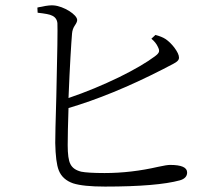

<svg xmlns="http://www.w3.org/2000/svg" viewBox="-20 -722 804 709"><path d="M368 -33C497 -33 589 -41 644 -56C662 -61 671 -71 671 -85C671 -104 650 -113 608 -113C601 -113 586 -111 564 -106C499 -91 433 -83 366 -83C324 -83 295 -85 280 -88C260 -93 247 -102 240 -116C233 -129 230 -153 230 -186C230 -217 231 -263 233 -323C338 -354 454 -401 581 -466C586 -469 594 -473 604 -478C618 -485 627 -490 631 -493C638 -498 641 -503 641 -509C641 -519 635 -531 624 -546C614 -559 603 -570 591 -578C582 -584 569 -589 554 -593L539 -579C550 -570 558 -560 563 -549C571 -533 569 -527 552 -514C521 -491 477 -465 420 -437C360 -408 298 -382 233 -360C238 -483 243 -562 246 -598C247 -609 250 -619 257 -629C262 -636 265 -643 265 -648C265 -668 215 -699 179 -702C170 -703 154 -702 133 -697C126 -696 121 -695 118 -694L119 -675C146 -672 164 -669 173 -664C184 -659 191 -649 192 -636C193 -617 192 -528 188 -367C185 -271 184 -213 184 -194C185 -147 189 -113 197 -93C206 -70 224 -54 250 -45C275 -37 314 -33 368 -33Z"/></svg>

Font: AllPunType Light
Style: Regular
Weight: 300
Version: 1.0